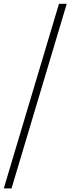

<svg xmlns="http://www.w3.org/2000/svg" viewBox="-78 -788 381 1040"><path d="M-57.5 232.5 241.5 -767.5H283.5L-15.5 232.5Z"/></svg>

Font: Newsreader 72pt SemiBold
Style: Italic
Weight: 600
Italic angle: -17°
Designer: Hugues Gentile
Foundry: Production Type
Version: Version 1.003; ttfautohint (v1.8.3)